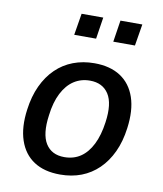

<svg xmlns="http://www.w3.org/2000/svg" viewBox="-81 -772 717 847"><g transform="rotate(10 277.5 -348.5)"><path d="M245 9Q174 9 127.5 -21.5Q81 -52 61.5 -110Q42 -168 53 -248Q61 -309 83 -356Q105 -403 138.5 -435.5Q172 -468 215.5 -484.5Q259 -501 310 -501Q381 -501 427.5 -470.5Q474 -440 493.5 -382.5Q513 -325 502 -244Q494 -183 472 -136Q450 -89 416.5 -56.5Q383 -24 340 -7.5Q297 9 245 9ZM250 -70Q292 -70 323 -91Q354 -112 374.5 -153Q395 -194 403 -253Q415 -338 388 -380Q361 -422 304 -422Q264 -422 232.5 -401.5Q201 -381 180 -340Q159 -299 152 -240Q140 -155 166.5 -112.5Q193 -70 250 -70ZM375 -609 390 -706H488L472 -609ZM200 -609 216 -706H313L298 -609Z"/></g></svg>

Font: Nunito Sans 10pt SemiCondensed SemiBold
Style: Italic
Weight: 600
Width: 4
Italic angle: -9°
Designer: Vernon Adams
Foundry: Vernon Adams
Version: Version 3.101;gftools[0.9.27]